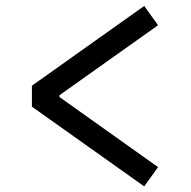

<svg xmlns="http://www.w3.org/2000/svg" viewBox="-20 -662 660 662"><path d="M525 -575 185.2 -333.8V-327.3L525 -85.8L477.3 -19.3L90 -294.3V-366.5L477.3 -641.5Z"/></svg>

Font: Monaspace Neon Var
Style: Regular
Weight: 400
Designer: Riley Cran and the Lettermatic Team
Version: Version 1.000 (Monaspace Neon Var)